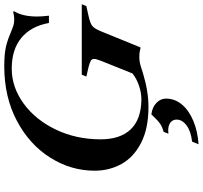

<svg xmlns="http://www.w3.org/2000/svg" viewBox="-46 -678 975 924"><g transform="rotate(-90 442.0 -215.5)"><path d="M83 -248Q83 -362 146 -462Q209 -562 323.5 -622.5Q438 -683 586 -683Q644 -683 678.5 -675Q713 -667 742 -654Q766 -644 779.5 -639.5Q793 -635 812 -635Q827 -635 847 -640L851 -637Q825 -595 825 -525Q825 -502 829 -468H794Q778 -555 722 -601Q666 -647 574 -647Q485 -647 406.5 -590Q328 -533 281 -435Q234 -337 234 -219Q234 -125 282 -74.5Q330 -24 426 -23Q458 -23 492 -34.5Q526 -46 551 -66L612 -218Q621 -241 621 -251Q621 -261 613 -266Q605 -271 583 -277L536 -288L545 -310H884L875 -288L826 -277Q791 -269 779 -259Q767 -249 754 -218L677 -29L674 -27Q670 -28 659.5 -30.5Q649 -33 629 -33Q608 -33 583.5 -25.5Q559 -18 554 -16Q466 11 390 11Q286 11 217 -24.5Q148 -60 115.5 -118.5Q83 -177 83 -248ZM223 221Q274 215 301.5 194Q329 173 329 146Q329 128 315 117Q301 106 277 106Q266 106 261 107L270 84Q295 77 309 67Q323 57 335.5 44Q348 31 354 25Q388 29 409 49Q430 69 430 95Q430 138 401.5 172Q373 206 322.5 227Q272 248 210 252Z"/></g></svg>

Font: Ibarra Real Nova
Style: Bold Italic
Weight: 700
Italic angle: -22°
Designer: Jose Maria Ribagorda & Octavio Pardo
Foundry: Octavio Pardo
Version: Version 1.014